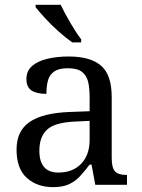

<svg xmlns="http://www.w3.org/2000/svg" viewBox="-20 -768 590 798"><path d="M200.2 9.8Q134.8 9.8 91.8 -28.3Q48.8 -66.4 48.8 -146.5Q48.8 -224.6 104 -261.7Q159.2 -298.8 271.5 -302.7L352.5 -305.7V-364.3Q352.5 -399.4 346.7 -426.3Q340.8 -453.1 321.3 -468.8Q301.8 -484.4 261.7 -484.4Q224.6 -484.4 205.1 -470.7Q185.5 -457 179.2 -433.1Q172.9 -409.2 172.9 -377.9Q131.8 -377.9 110.8 -392.1Q89.8 -406.2 89.8 -439.5Q89.8 -473.6 113.8 -494.1Q137.7 -514.6 177.7 -523.9Q217.8 -533.2 265.6 -533.2Q355.5 -533.2 399.9 -495.1Q444.3 -457 444.3 -364.3V-111.3Q444.3 -70.3 458 -55.7Q471.7 -41 504.9 -41H507.8V0H376L360.4 -84H352.5Q332 -56.6 312.5 -35.6Q293 -14.6 267.1 -2.4Q241.2 9.8 200.2 9.8ZM222.7 -50.8Q282.2 -50.8 317.4 -87.4Q352.5 -124 352.5 -186.5V-265.6L290 -262.7Q207 -258.8 175.3 -229Q143.6 -199.2 143.6 -141.6Q143.6 -50.8 222.7 -50.8ZM280.3 -591.8Q254.9 -609.4 223.6 -637.2Q192.4 -665 166.5 -693.4Q140.6 -721.7 127.9 -738.3V-748H232.4Q248 -714.8 272 -673.8Q295.9 -632.8 317.4 -604.5V-591.8Z"/></svg>

Font: Noto Serif Todhri
Style: Regular
Weight: 400
Designer: Mikhail Merkuryev
Version: Version 1.000; ttfautohint (v1.8.4.7-5d5b)